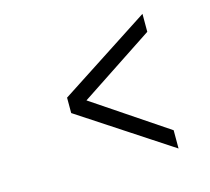

<svg xmlns="http://www.w3.org/2000/svg" viewBox="-76 -665 712 650"><g transform="rotate(-15 280.0 -340.0)"><path d="M474 -576 154 -368V-314L474 -104V-168L215 -342L474 -513Z"/></g></svg>

Font: RazerF5 Light
Style: Italic
Weight: 300
Foundry: Razer Inc.
Version: Version 2